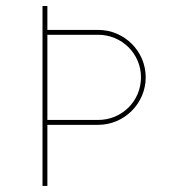

<svg xmlns="http://www.w3.org/2000/svg" viewBox="-20 -615 561 635"><path d="M304.7 -516.1H136.7V-595.2H120.6V0H136.7V-202.1H304.7C391.1 -202.1 461.9 -272.9 461.9 -359.4C461.9 -445.8 391.1 -516.1 304.7 -516.1ZM304.7 -218.3H136.7V-500H304.7C382.8 -500 446.3 -437.5 446.3 -359.4C446.3 -280.8 383.3 -218.3 304.7 -218.3Z"/></svg>

Font: Now Thin
Style: Regular
Weight: 100
Designer: Alfredo Marco Pradil
Foundry: Alfredo Marco Pradil
Version: Version 1.200;hotconv 1.0.109;makeotfexe 2.5.65596